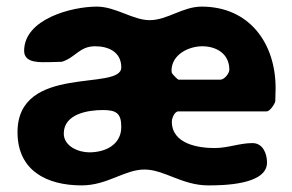

<svg xmlns="http://www.w3.org/2000/svg" viewBox="-20 -554 884 581"><path d="M33 -154C33 -38 121 7 227 7C305 7 357 -41 417 -41C477 -41 531 7 610 7C652 7 788 6 788 -62C788 -90 775 -121 744 -121C705 -121 670 -106 629 -106C581 -106 500 -118 500 -186C500 -196 508 -217 520 -217H787C797 -217 811 -239 813 -247C813 -253 814 -281 814 -287C814 -424 734 -534 590 -534C533 -534 486 -493 433 -493C382 -493 330 -534 273 -534C198 -534 53 -497 53 -400C53 -361 105 -366 130 -366C136 -366 161 -367 167 -367C209 -380 220 -414 268 -414C308 -414 347 -397 347 -350C347 -277 33 -362 33 -154ZM173 -150C173 -210 248 -221 291 -221C331 -221 347 -212 347 -170C347 -116 299 -93 250 -93C218 -93 173 -111 173 -150ZM499 -340C499 -389 551 -414 592 -414C634 -414 674 -392 674 -343C674 -332 659 -313 647 -313H520C518 -313 504 -327 500 -333C500 -334 499 -338 499 -340Z"/></svg>

Font: Asimov Print
Style: C
Weight: 500
Designer: Google
Version: Version 2.000980: 2014